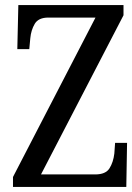

<svg xmlns="http://www.w3.org/2000/svg" viewBox="-20 -734 519 754"><path d="M31 0V-39L355 -665H170Q131 -665 116.5 -640.5Q102 -616 99 -584L95 -541H48L52 -714H465V-674L141 -49H354Q395 -49 410 -73Q425 -97 429 -131L432 -173H479L476 0Z"/></svg>

Font: Noto Serif Condensed
Style: Regular
Weight: 400
Width: 3
Designer: Monotype Design Team
Foundry: Monotype Imaging Inc.
Version: Version 2.013; ttfautohint (v1.8.4.7-5d5b)